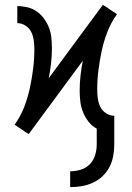

<svg xmlns="http://www.w3.org/2000/svg" viewBox="-20 -545 540 788"><path d="M268 223V158Q290 158 311.5 151.5Q333 145 348.5 129Q364 113 370.5 91.5Q377 70 377 48V-17Q357 -28 343 -46Q329 -64 320.5 -85.5Q312 -107 309.5 -129.5Q307 -152 307 -174Q307 -205 310.5 -235.5Q314 -266 320 -296L98 5L83 -4L69 -14L40 -33L42 -36Q65 -69 79.5 -106.5Q94 -144 102.5 -183.5Q111 -223 116 -263Q121 -303 121 -343Q121 -361 118.5 -379.5Q116 -398 108 -414Q100 -430 84.5 -440Q69 -450 51 -450V-520Q72 -520 93 -515Q114 -510 131.5 -497.5Q149 -485 161.5 -467.5Q174 -450 181.5 -430Q189 -410 191 -388.5Q193 -367 193 -346Q193 -315 189.5 -284.5Q186 -254 180 -224L402 -525L417 -516L431 -506L460 -487L458 -484Q435 -451 420.5 -413.5Q406 -376 397.5 -336.5Q389 -297 384 -257Q379 -217 379 -177Q379 -159 381.5 -140.5Q384 -122 392 -106Q400 -90 415.5 -80Q431 -70 449 -70V48Q449 72 444.5 96Q440 120 429 141Q418 162 400.5 178.5Q383 195 361 205Q339 215 315.5 219Q292 223 268 223Z"/></svg>

Font: Huly
Style: Regular
Weight: 400
Designer: Belleve Invis
Foundry: Belleve Invis
Version: Version 33.2.5; ttfautohint (v1.8.4)